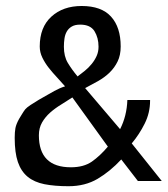

<svg xmlns="http://www.w3.org/2000/svg" viewBox="-20 -608 562 644"><path d="M522.5 -1H442.4L386.7 -73.2Q349.6 -33.2 307.6 -8.3Q265.6 16.6 210 16.6Q163.1 16.6 128.9 9.8Q94.7 2.9 72.8 -15.1Q50.8 -33.2 40 -64.5Q29.3 -95.7 29.3 -145.5Q29.3 -165 31.7 -178.2Q34.2 -191.4 43.9 -209Q48.8 -216.8 53.7 -225.1Q58.6 -233.4 64.5 -241.2Q69.3 -247.1 82.5 -255.9Q95.7 -264.6 110.4 -273.4Q125 -282.2 139.6 -290Q154.3 -297.9 162.1 -302.7Q170.9 -307.6 179.7 -311.5Q188.5 -315.4 198.2 -318.4Q186.5 -332 171.9 -347.7Q157.2 -363.3 144 -379.9Q130.9 -396.5 122.1 -414.6Q113.3 -432.6 113.3 -452.1Q113.3 -516.6 152.3 -552.2Q191.4 -587.9 253.9 -587.9Q320.3 -587.9 352.5 -552.2Q384.8 -516.6 384.8 -452.1Q384.8 -422.9 374.5 -401.9Q364.3 -380.9 347.7 -364.7Q331.1 -348.6 309.6 -336.4Q288.1 -324.2 265.6 -312.5L382.8 -174.8Q405.3 -218.8 407.2 -272.5H483.4V-270.5Q483.4 -229.5 465.3 -193.4Q447.3 -157.2 421.9 -127ZM310.5 -451.2Q310.5 -481.4 296.9 -503.4Q283.2 -525.4 249 -525.4Q231.4 -525.4 220.7 -519Q210 -512.7 204.1 -502.4Q198.2 -492.2 196.3 -479Q194.3 -465.8 194.3 -451.2Q194.3 -418.9 207.5 -397Q220.7 -375 240.2 -351.6Q252 -360.4 264.6 -370.6Q277.3 -380.9 287.6 -393.6Q297.9 -406.2 304.2 -420.4Q310.5 -434.6 310.5 -451.2ZM341.8 -116.2 222.7 -281.2Q205.1 -269.5 185.1 -257.3Q165 -245.1 148.4 -230.5Q131.8 -215.8 121.1 -197.3Q110.4 -178.7 110.4 -154.3Q110.4 -46.9 217.8 -46.9Q260.7 -46.9 288.1 -65.9Q315.4 -85 341.8 -116.2Z"/></svg>

Font: RIT TN Joy
Style: Bold
Weight: 700
Designer: Hussain K H
Foundry: Rachana Institute of Typography
Version: 1.6.2